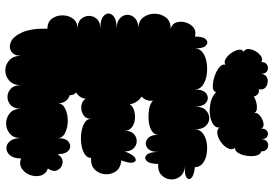

<svg xmlns="http://www.w3.org/2000/svg" viewBox="-170 -810 1008 707"><g transform="rotate(90 333.5 -456.0)"><path d="M85 -127Q61 -127 48.5 -143.5Q36 -160 36 -182.5Q36 -205 48.5 -221.5Q61 -238 85 -238Q61 -238 49.5 -251Q38 -264 38 -280.5Q38 -297 49.5 -309.5Q61 -322 85 -322Q48 -322 35.5 -337Q23 -352 35.5 -367Q48 -382 85 -382Q60 -382 47 -394Q34 -406 34 -422Q34 -438 47 -450Q60 -462 85 -462Q57 -462 43.5 -480Q30 -498 30 -521.5Q30 -545 43.5 -563Q57 -581 85 -581Q66 -587 61.5 -603.5Q57 -620 62.5 -637.5Q68 -655 81.5 -665.5Q95 -676 114 -670Q114 -701 125 -711Q136 -721 147 -711Q158 -701 158 -670Q158 -688 173 -699Q188 -710 210.5 -713.5Q233 -717 255.5 -713.5Q278 -710 293.5 -699Q309 -688 309 -670Q309 -702 324.5 -712.5Q340 -723 356 -712.5Q372 -702 372 -670Q372 -697 385 -710Q398 -723 414.5 -723Q431 -723 443.5 -710Q456 -697 456 -670Q456 -688 470 -699Q484 -710 504.5 -713.5Q525 -717 546 -713.5Q567 -710 581 -699Q595 -688 595 -670Q625 -667 634.5 -657.5Q644 -648 633 -639.5Q622 -631 592 -634Q618 -631 630 -615Q642 -599 640 -579.5Q638 -560 623.5 -546.5Q609 -533 583 -535Q583 -503 572 -492.5Q561 -482 550 -492.5Q539 -503 539 -535Q539 -505 523.5 -494.5Q508 -484 492 -494.5Q476 -505 476 -535Q476 -520 461 -511Q446 -502 424.5 -500Q403 -498 382 -501.5Q361 -505 350 -516Q352 -504 348 -493Q344 -482 335 -474Q347 -466 354.5 -454.5Q362 -443 363 -430Q371 -442 387 -446.5Q403 -451 420 -449Q437 -447 449 -437.5Q461 -428 461 -412Q461 -434 472.5 -445Q484 -456 499 -456Q514 -456 525.5 -445Q537 -434 537 -412Q549 -443 561 -450Q573 -457 577.5 -443.5Q582 -430 570 -399Q598 -397 610.5 -379Q623 -361 621 -339Q619 -317 604 -301.5Q589 -286 561 -288Q561 -273 546.5 -264Q532 -255 510.5 -252Q489 -249 467.5 -252Q446 -255 431.5 -264Q417 -273 417 -288Q417 -268 402 -259Q387 -250 369.5 -252Q352 -254 343 -268Q342 -256 335.5 -247Q329 -238 320 -233Q331 -223 330 -209Q342 -206 351 -195Q360 -184 360 -165Q360 -183 379.5 -192.5Q399 -202 424 -202Q449 -202 468.5 -192.5Q488 -183 488 -165Q488 -196 503 -206Q518 -216 532.5 -206Q547 -196 547 -165Q561 -185 579 -183Q597 -181 605.5 -165Q614 -149 600 -129Q621 -121 626 -102Q631 -83 624 -63.5Q617 -44 600.5 -33Q584 -22 563 -30Q563 -3 551.5 10.5Q540 24 525 24Q510 24 499 10.5Q488 -3 488 -30Q488 -2 471.5 11.5Q455 25 434 25Q413 25 396.5 11.5Q380 -2 380 -30Q380 -5 367 7.5Q354 20 336.5 20Q319 20 306 7.5Q293 -5 293 -30Q293 -1 276.5 13.5Q260 28 239 28Q218 28 201.5 13.5Q185 -1 185 -30Q185 -5 169.5 5.5Q154 16 134 7.5Q114 -1 99 -33.5Q84 -66 85 -127ZM319 -748Q315 -736 298 -736Q281 -736 261 -742.5Q241 -749 227.5 -760Q214 -771 218 -783Q209 -776 197 -783Q185 -790 175.5 -803Q166 -816 163 -829.5Q160 -843 170 -850Q159 -856 160 -868.5Q161 -881 168.5 -894Q176 -907 187 -914Q198 -921 208 -915Q208 -931 219 -936.5Q230 -942 240.5 -936.5Q251 -931 251 -915Q255 -934 270 -937.5Q285 -941 298.5 -932.5Q312 -924 308 -905Q319 -908 326 -902Q333 -896 335 -887Q350 -897 371.5 -898.5Q393 -900 397 -886Q392 -898 404 -908.5Q416 -919 431.5 -922.5Q447 -926 453 -915Q453 -931 463 -936.5Q473 -942 482.5 -936.5Q492 -931 492 -915Q493 -932 504 -937.5Q515 -943 526 -937Q537 -931 537 -914Q548 -913 552 -897.5Q556 -882 553.5 -863Q551 -844 543 -830.5Q535 -817 524 -818Q533 -807 526 -792.5Q519 -778 504 -767Q489 -756 473 -753Q457 -750 449 -761Q451 -747 437 -737.5Q423 -728 401.5 -725.5Q380 -723 357 -728Q334 -733 319 -748Z"/></g></svg>

Font: Rubik Bubbles
Style: Regular
Weight: 400
Designer: Hubert and Fischer, NaN
Foundry: Hubert and Fischer, NaN
Version: Version 2.200